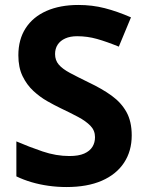

<svg xmlns="http://www.w3.org/2000/svg" viewBox="-20 -744 591 774"><path d="M511 -198Q511 -135 480 -88Q449 -41 390.5 -15.5Q332 10 248 10Q211 10 175.5 5Q140 0 107.5 -9.5Q75 -19 46 -33V-174Q97 -152 151.5 -133.5Q206 -115 260 -115Q297 -115 319.5 -125Q342 -135 352.5 -152Q363 -169 363 -191Q363 -218 344.5 -237Q326 -256 295 -272.5Q264 -289 224 -308Q199 -320 170 -336.5Q141 -353 114.5 -377.5Q88 -402 71 -437Q54 -472 54 -521Q54 -585 83.5 -630.5Q113 -676 167.5 -700Q222 -724 296 -724Q352 -724 402.5 -711Q453 -698 508 -674L459 -556Q410 -576 371 -587Q332 -598 291 -598Q263 -598 243 -589Q223 -580 212.5 -564Q202 -548 202 -526Q202 -501 217 -483.5Q232 -466 262 -450Q292 -434 337 -412Q392 -386 430.5 -358Q469 -330 490 -292Q511 -254 511 -198Z"/></svg>

Font: Noto Sans Devanagari
Style: Regular
Weight: 400
Designer: Jelle Bosma - Monotype Design Team
Foundry: Monotype Imaging Inc.
Version: Version 2.003